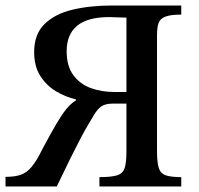

<svg xmlns="http://www.w3.org/2000/svg" viewBox="-27 -677 722 697"><path d="M179 0H-7V-35Q27 -35 48.5 -42.5Q70 -50 88 -71.5Q106 -93 127 -136Q158 -194 178 -228Q198 -262 214 -281.5Q230 -301 249 -313V-316Q211 -325 176.5 -345.5Q142 -366 119.5 -401Q97 -436 97 -488Q97 -552 134 -589Q171 -626 235 -641.5Q299 -657 380 -657H631V-624Q592 -624 573 -616.5Q554 -609 548.5 -593Q543 -577 543 -550V-128Q543 -87 549.5 -67Q556 -47 575 -40.5Q594 -34 631 -34V0H334V-34Q377 -34 398 -40.5Q419 -47 425.5 -67Q432 -87 432 -128V-301H385Q355 -301 340.5 -290.5Q326 -280 313 -258Q298 -233 286.5 -213Q275 -193 261.5 -167Q248 -141 228.5 -102Q209 -63 179 0ZM389 -343H432V-613Q417 -613 400 -614Q383 -615 370 -615Q291 -615 253 -583.5Q215 -552 215 -491Q215 -437 239 -404.5Q263 -372 302 -357.5Q341 -343 389 -343Z"/></svg>

Font: STIX Two Text Medium
Style: Regular
Weight: 500
Designer: Ross Mills, John Hudson & Paul Hanslow, Tiro Typeworks Ltd; with prior portions MicroPress Inc., and Coen Hoffman.
Foundry: Tiro Typeworks Ltd
Version: Version 2.13 b171